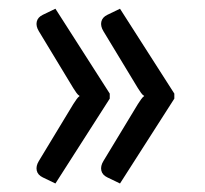

<svg xmlns="http://www.w3.org/2000/svg" viewBox="-20 -485 470 440"><path d="M379.5 -270.5V-259L255 -64.5L226 -78.5Q214.5 -84 212.2 -94.2Q210 -104.5 217 -116L296 -246.5Q300 -252.5 303.2 -257.2Q306.5 -262 310.5 -265Q306.5 -267.5 303.2 -272.2Q300 -277 296 -283L217 -413.5Q210 -425 212.2 -435.2Q214.5 -445.5 226 -451L255 -465ZM231.5 -270.5V-259L107 -64.5L78 -78.5Q66.5 -84 64.2 -94.2Q62 -104.5 69 -116L148 -246.5Q152 -252.5 155.2 -257.2Q158.5 -262 162.5 -265Q158.5 -267.5 155.2 -272.2Q152 -277 148 -283L69 -413.5Q62 -425 64.2 -435.2Q66.5 -445.5 78 -451L107 -465Z"/></svg>

Font: TypoPRO Lato
Style: Regular
Weight: 400
Designer: Lukasz Dziedzic with Adam Twardoch and Botio Nikoltchev
Foundry: tyPoland Lukasz Dziedzic
Version: Version 2.010; 2014-09-01; http://www.latofonts.com/